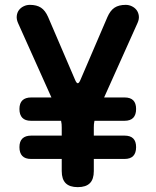

<svg xmlns="http://www.w3.org/2000/svg" viewBox="-20 -760 640 790"><path d="M300 10Q266.5 10 250.2 -6.3Q234 -22.5 234 -56V-106H107.5Q83.6 -106 71.8 -118.3Q60 -130.6 60 -154.5Q60 -178.4 72.3 -190.2Q84.6 -202 108.5 -202H234V-235.4Q234 -242.8 233.5 -249.3Q233 -255.9 231.3 -263H107.5Q83.6 -263 71.8 -275.3Q60 -287.6 60 -311.5Q60 -335.4 72.3 -347.2Q84.6 -359 108.5 -359H191.6L54.1 -665.5Q47.3 -681.1 49 -695Q50.7 -708.9 58.1 -718.7Q65.6 -728.5 77.5 -734.2Q89.3 -740 102.9 -740Q131 -740 148.7 -728.4Q166.3 -716.8 178 -689.9L289.3 -430.6Q295 -417.5 300 -417.5Q305 -417.5 310.7 -430.6L422 -689.9Q433.7 -716.8 451.3 -728.4Q469 -740 497.1 -740Q510.7 -740 522.5 -734.2Q534.4 -728.5 541.9 -718.7Q549.3 -708.9 551.2 -695Q553 -681.1 545.9 -665.5L408.4 -359H492.5Q516.4 -359 528.2 -347.2Q540 -335.4 540 -311.5Q540 -287.6 528.2 -275.3Q516.4 -263 492.5 -263H368.7Q367 -255.9 366.5 -249.3Q366 -242.8 366 -235.4V-202H492.5Q516.4 -202 528.2 -190.2Q540 -178.4 540 -154.5Q540 -130.6 528.2 -118.3Q516.4 -106 492.5 -106H366V-56Q366 -22.5 349.8 -6.3Q333.5 10 300 10Z"/></svg>

Font: Maple Mono
Style: Regular
Weight: 400
Monospace: yes
Designer: subframe7536
Version: Version 7.300